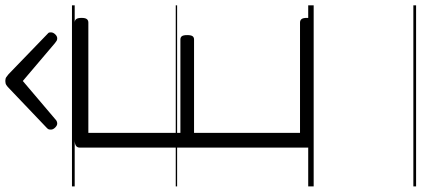

<svg xmlns="http://www.w3.org/2000/svg" viewBox="-440 -728 1544 703"><g transform="rotate(-90 331.5 -377.0)"><path d="M169 0Q155 0 148.5 -5.5Q142 -11 142 -23V-856Q142 -866 149 -870.5Q156 -875 170 -875H600Q608 -875 612.5 -869.5Q617 -864 617 -850Q617 -836 612.5 -830.5Q608 -825 600 -825H196V-488H538Q546 -488 550 -482.5Q554 -477 554 -463Q554 -449 550 -443.5Q546 -438 538 -438H196V-50H600Q608 -50 612.5 -44.5Q617 -39 617 -25Q617 -11 612.5 -5.5Q608 0 600 0ZM230 -939Q223 -939 215.5 -946.5Q208 -954 208 -962Q208 -965 208.5 -968.5Q209 -972 213 -976L361 -1117Q366 -1122 371.5 -1125.5Q377 -1129 386 -1129Q395 -1129 400 -1125.5Q405 -1122 411 -1117L559 -974Q563 -971 563.5 -968Q564 -965 564 -962Q564 -954 557 -946.5Q550 -939 542 -939Q537 -939 533.5 -941Q530 -943 525 -947L386 -1065L247 -947Q243 -943 239 -941Q235 -939 230 -939ZM0 365H663V375H0ZM0 -20H663V0H0ZM0 -505H663V-500H0ZM0 -885H663V-875H0Z"/></g></svg>

Font: Playwrite IT Moderna Guides
Style: Regular
Weight: 400
Designer: Veronika Burian, José Scaglione
Foundry: TypeTogether
Version: Version 1.003